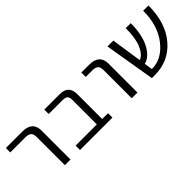

<svg xmlns="http://www.w3.org/2000/svg" viewBox="84 -1187 1855 1855"><g transform="rotate(-45 1011.5 -260.0)"><path d="M40 -460V-520H265Q403 -520 403 -395V0H326V-385Q326 -426 307 -443Q288 -460 244 -460Z M823 -392Q823 -431 807.5 -445.5Q792 -460 753 -460H565V-520H775Q837 -520 866.5 -490Q896 -460 896 -398V-60H976V0H533V-60H823Z M1071 -460V-520H1179Q1318 -520 1318 -395V0H1240V-385Q1240 -426 1221.5 -443Q1203 -460 1159 -460Z M1988 -520Q1988 -282 1867 -141Q1746 0 1556 0H1515L1428 -520H1508L1555 -206Q1609 -225 1643.5 -304Q1678 -383 1678 -520H1746Q1746 -362 1694 -263.5Q1642 -165 1564 -146L1577 -62H1580Q1714 -62 1815 -190Q1916 -318 1916 -520Z"/></g></svg>

Font: Mplus 1p
Style: Regular
Weight: 400
Version: Version 1.061